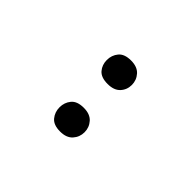

<svg xmlns="http://www.w3.org/2000/svg" viewBox="22 -949 537 537"><g transform="rotate(-45 290.0 -680.5)"><path d="M149 -681Q149 -707 163 -718.5Q177 -730 196 -730Q215 -730 229 -718.5Q243 -707 243 -681Q243 -656 229 -643.5Q215 -631 196 -631Q177 -631 163 -643.5Q149 -656 149 -681ZM337 -681Q337 -707 350.5 -718.5Q364 -730 383 -730Q402 -730 416 -718.5Q430 -707 430 -681Q430 -656 416 -643.5Q402 -631 383 -631Q364 -631 350.5 -643.5Q337 -656 337 -681Z"/></g></svg>

Font: Noto Sans Syriac Eastern
Style: Regular
Weight: 400
Designer: Patrick Giasson and the Monotype Design Team
Foundry: Monotype Imaging Inc.
Version: Version 3.001; ttfautohint (v1.8.4.7-5d5b)